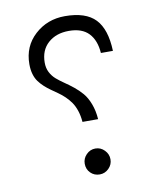

<svg xmlns="http://www.w3.org/2000/svg" viewBox="-74 -681 599 738"><g transform="rotate(-10 225.5 -311.5)"><path d="M206.1 -50.8Q206.1 -71.3 220.9 -86.4Q235.8 -101.6 256.3 -101.6Q276.9 -101.6 291.7 -86.4Q306.6 -71.3 306.6 -50.8Q306.6 -30.3 291.7 -15.4Q276.9 -0.5 256.3 -0.5Q234.9 -0.5 220.5 -14.9Q206.1 -29.3 206.1 -50.8ZM63 -464.4Q63 -534.2 111.6 -578.6Q160.2 -623 229 -623Q310.5 -623 347.9 -583.7Q385.3 -544.4 388.2 -459.5H341.3Q337.9 -509.3 311.8 -536.9Q285.6 -564.5 234.4 -564.5Q184.6 -564.5 153.3 -536.6Q122.1 -508.8 122.1 -460Q122.1 -439 130.6 -422.4Q139.2 -405.8 152.8 -394Q166.5 -382.3 183.3 -370.8Q200.2 -359.4 217.5 -345.5Q234.9 -331.5 249.3 -314.7Q263.7 -297.9 273.9 -271.2Q284.2 -244.6 286.6 -210.9H225.6Q223.6 -235.4 217 -255.1Q210.4 -274.9 200.7 -288.8Q190.9 -302.7 178.7 -314.5Q166.5 -326.2 153.3 -335.4Q140.1 -344.7 127.2 -353.8Q114.3 -362.8 102.8 -373.3Q91.3 -383.8 82.3 -396Q73.2 -408.2 68.1 -425.5Q63 -442.9 63 -464.4Z"/></g></svg>

Font: Shabnam Thin WOL
Style: Thin-WOL
Weight: 100
Foundry: DejaVu fonts team - Redesigned by Saber Rastikerdar - Based on Vazir font
Version: Version 5.0.0